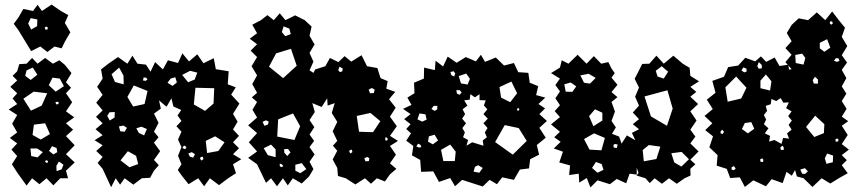

<svg xmlns="http://www.w3.org/2000/svg" viewBox="-20 -788 3749 838"><path d="M60 -657 40 -684 60 -711 82 -749 124 -740 144 -767 163 -740 205 -768 246 -740 278 -722 263 -688 287 -647 263 -606 249 -577 218 -585 187 -561 156 -585 116 -565ZM143 -703 114 -709 103 -685 116 -659 142 -674ZM188 -669 182 -672 175 -668 179 -658 188 -660ZM55 -35 32 -71 55 -107 30 -135 55 -162 23 -186 55 -210 33 -248 55 -286 18 -310 55 -334 35 -358 55 -381 25 -409 55 -437 35 -457 55 -477 64 -508 96 -510 120 -535 144 -510 177 -535 211 -510 239 -525 263 -505 292 -469 268 -429 290 -405 268 -381 295 -342 268 -302 304 -276 268 -250 299 -222 268 -194 306 -154 268 -115 306 -79 268 -43 277 -10H243L213 21L183 -10L152 16L120 -10L96 22ZM123 -493 96 -481 90 -457 114 -439 143 -462ZM241 -445 209 -449 193 -416 223 -388 259 -412ZM186 -381 127 -388 82 -357 115 -305 162 -327ZM237 -341 230 -344 222 -342 225 -333H234ZM177 -250 128 -244 122 -199 158 -179 198 -203ZM227 -142 207 -150 194 -129 213 -114 230 -124ZM142 -140H113L116 -107L144 -101L167 -124ZM184 -89 176 -85 181 -78 187 -77 190 -84ZM257 -69 237 -83 226 -64 227 -41 249 -49Z M428 -51 406 -77 428 -103 400 -129 428 -154 393 -176 428 -198 397 -224 428 -250 399 -278 428 -306 400 -340 428 -374 404 -409 428 -445 421 -485 453 -510 495 -539 536 -510 558 -545 580 -510 617 -506 637 -475 657 -517 691 -485 713 -525 757 -513 776 -555 805 -520 841 -551 868 -512 913 -534 922 -486 978 -477 974 -420 1009 -407 989 -375 1025 -336 997 -291 1017 -257 997 -223 1023 -195 997 -167 1023 -141 997 -115 1033 -93 997 -71 1010 -32 976 -10 936 20 896 -10 871 25 845 -10 803 16 772 -23 756 -46 772 -71 757 -108 772 -146 757 -179 772 -213 750 -237 772 -260 755 -284 771 -308 737 -323 728 -359 707 -322 674 -350 682 -314 652 -292 672 -252 652 -213 672 -189 652 -165 679 -128 652 -90 673 -67 652 -43 635 -12 599 -10 562 18 524 -10 504 18 485 -10 465 29ZM519 -458 500 -493 467 -464 482 -430 520 -420ZM841 -471 810 -479 775 -461 801 -429 830 -441ZM745 -451 725 -445 711 -427 733 -413 752 -428ZM617 -449 607 -450 604 -437 616 -435 624 -442ZM624 -391 564 -415 536 -365 561 -323 611 -334ZM915 -403 833 -405 826 -332 875 -304 912 -336ZM481 -299 458 -298 448 -282 459 -262 480 -275ZM519 -240 499 -236 505 -215 524 -213 534 -230ZM597 -235 575 -228 586 -208 609 -197 621 -225ZM919 -193 878 -173 884 -120 933 -129 960 -167ZM792 -148 783 -153 776 -142 787 -137 793 -142ZM574 -108 538 -128 506 -88 545 -58 583 -72ZM817 -124 802 -118 809 -104 823 -100 831 -115ZM865 -104 856 -103 853 -95 860 -87 868 -94Z M1102 -71 1063 -99 1102 -127 1066 -167 1102 -207 1063 -241 1102 -275 1082 -309 1102 -343 1079 -363 1102 -383 1081 -421 1102 -459 1078 -499 1102 -539 1074 -567 1102 -595 1070 -619 1102 -643 1081 -680 1119 -700 1147 -722 1175 -700 1201 -730 1226 -700 1268 -721 1310 -700 1340 -672 1331 -632 1353 -594 1331 -557 1348 -519 1331 -481 1348 -470 1356 -485 1400 -499 1420 -535 1457 -517 1484 -543 1513 -519 1558 -547 1582 -499 1627 -491 1641 -447 1672 -434 1666 -401 1705 -387 1678 -355 1707 -318 1682 -279 1712 -237 1682 -195 1717 -173 1682 -151 1708 -113 1682 -75 1710 -51 1682 -27 1660 4 1625 -10 1599 14 1573 -10 1531 17 1489 -10 1455 -20 1452 -55 1432 -92 1452 -130 1433 -152 1452 -173 1432 -215 1452 -256 1428 -295 1441 -338 1410 -327 1408 -359 1384 -321 1343 -338 1354 -299 1331 -264 1352 -233 1331 -201 1351 -173 1331 -146 1353 -114 1331 -82 1348 -50 1329 -18 1297 13 1258 -10 1236 21 1215 -10 1189 25 1163 -10 1141 10ZM1243 -663 1218 -673 1210 -648 1225 -630 1249 -639ZM1250 -575 1185 -555 1154 -497 1216 -447 1275 -501ZM1476 -489 1462 -497 1456 -482 1464 -473 1474 -477ZM1615 -397 1603 -404 1589 -397 1595 -381 1612 -382ZM1597 -295 1537 -282 1547 -213 1608 -211 1640 -259ZM1259 -293 1194 -267 1190 -192 1265 -177 1290 -237ZM1153 -257 1141 -263 1126 -256 1134 -239 1149 -244ZM1671 -185 1663 -190 1661 -181 1664 -173 1672 -177ZM1183 -136 1163 -157 1131 -141 1149 -111 1183 -102ZM1237 -138 1220 -137 1221 -121 1234 -107 1248 -123ZM1516 -135 1507 -133 1504 -127 1509 -118 1518 -124ZM1592 -98 1582 -103 1570 -97 1575 -84 1590 -85ZM1297 -76 1269 -69V-43L1291 -32L1317 -50ZM1210 -71 1201 -74V-64L1207 -58L1217 -63Z M1997 -3 1966 25 1945 -11 1896 6 1871 -40 1818 -38 1814 -90 1778 -110 1784 -151 1753 -174 1774 -206 1753 -225 1772 -246 1744 -268 1772 -290 1739 -313 1776 -330 1758 -362 1789 -381 1787 -427 1830 -445 1831 -493 1878 -482 1881 -523 1914 -498 1934 -541 1973 -514 2013 -539 2057 -520 2079 -549 2097 -518 2144 -537 2180 -502 2223 -513 2242 -473 2286 -470 2292 -427 2329 -412 2320 -373 2360 -362 2330 -334 2359 -315 2334 -290 2367 -260 2334 -230 2362 -187 2323 -155 2333 -113 2294 -93 2289 -53 2249 -48 2223 -3 2172 -14 2149 16 2117 -3 2087 26ZM1967 -467 1960 -477 1946 -474 1949 -461 1962 -454ZM2015 -467 1982 -456 1992 -424 2021 -419 2031 -444ZM2212 -432 2160 -408 2167 -362 2207 -342 2237 -381ZM1987 -394 1972 -395 1974 -380 1986 -374 1995 -385ZM2090 -152 2087 -175 2105 -189 2096 -210 2108 -229 2090 -250 2109 -270 2090 -290 2107 -311 2092 -328 2100 -350 2073 -351V-377L2053 -363L2033 -377L2030 -353L2006 -350L2020 -327L1999 -311L2010 -290L1997 -270L2014 -250L1998 -229L2009 -210L2001 -189L2023 -177L2016 -152L2041 -167ZM1889 -326H1873L1863 -313L1876 -304L1888 -310ZM2242 -317 2236 -312 2238 -306 2244 -305 2247 -311ZM1837 -289 1811 -293 1802 -267 1823 -257 1842 -266ZM2244 -229 2183 -242 2141 -168 2218 -113 2279 -173ZM1877 -200 1852 -193 1848 -170 1869 -158 1892 -175ZM1815 -156 1805 -161 1797 -149 1809 -144 1819 -146ZM1969 -126 1945 -157 1905 -134 1915 -85H1965ZM2087 -55 2067 -67 2053 -60 2047 -39 2072 -34Z M2588 -1 2557 30 2541 -11 2508 9 2506 -30 2464 -24 2468 -66 2421 -79 2437 -126 2397 -140 2427 -169 2399 -189 2424 -213 2385 -245 2424 -277 2401 -303 2424 -329 2404 -359 2424 -389 2404 -417 2424 -445 2385 -469 2424 -493 2432 -525 2461 -510 2501 -549 2540 -510 2572 -543 2604 -510 2635 -517 2649 -489 2663 -469 2649 -449 2675 -418 2649 -386 2675 -364 2649 -343 2664 -301 2649 -260 2668 -232 2651 -204 2682 -192 2693 -161 2716 -197 2753 -176 2738 -208 2769 -224 2742 -246 2769 -268 2742 -297 2769 -327 2752 -366 2769 -406 2750 -444 2769 -481 2783 -509 2814 -510 2845 -545 2877 -510 2919 -545 2960 -510 2990 -492 2993 -457 3031 -433 2993 -409 3019 -387 2993 -366 3027 -334 2993 -302 3020 -262 2993 -222 3015 -192 2993 -162 3029 -127 2993 -91 3015 -71 2993 -51 2994 -22 2968 -10 2934 14 2900 -10 2869 14 2837 -10 2816 11 2797 -10 2758 -22 2767 -33 2759 -56V-26L2728 -30L2713 12L2672 -7L2642 16ZM2896 -475 2868 -499 2842 -479 2850 -454 2877 -445ZM2580 -448 2549 -466 2513 -459 2529 -427 2555 -423ZM2471 -428 2443 -420 2449 -388 2478 -387 2495 -411ZM2893 -394 2793 -367 2821 -280 2891 -239 2916 -314ZM2609 -296 2577 -311 2551 -281 2570 -237 2609 -262ZM2620 -186 2573 -206 2529 -181 2553 -135 2605 -132ZM2676 -157 2663 -160 2657 -154 2659 -144 2672 -142ZM2862 -148 2812 -155 2785 -133 2790 -84 2845 -94ZM2955 -125 2910 -119 2923 -79 2954 -61 2987 -93ZM2606 -72 2581 -81 2564 -55 2588 -34 2614 -47Z M3268 -1 3231 28 3209 -14 3167 -11 3152 -51 3108 -65 3112 -111 3076 -145 3092 -193 3058 -220 3089 -250 3055 -282 3091 -312 3065 -353 3103 -383 3089 -435 3140 -453 3158 -495 3202 -502 3233 -536 3276 -520 3301 -542 3324 -518 3361 -537 3382 -500 3418 -505 3408 -517 3435 -549 3408 -578 3435 -608 3414 -644 3435 -679 3466 -708 3507 -700 3545 -734 3582 -700 3612 -738 3641 -700 3668 -667 3654 -627 3678 -587 3654 -547 3677 -515 3654 -483 3674 -447 3654 -411 3674 -379 3654 -347 3675 -313 3654 -279 3682 -259 3654 -239 3680 -199 3654 -159 3685 -135 3654 -111 3676 -89 3654 -67 3680 -32 3641 -10 3604 13 3566 -10 3526 28 3487 -10 3458 -18 3450 -46 3436 -21 3413 -38 3396 11 3348 -6 3323 25ZM3612 -694 3604 -695 3601 -687 3608 -680 3615 -686ZM3590 -617 3558 -601V-577L3578 -562L3604 -580ZM3495 -535 3481 -554 3451 -548 3453 -513 3487 -506ZM3639 -534H3628L3620 -523L3632 -518L3644 -522ZM3305 -504 3292 -517 3285 -499 3292 -488 3305 -490ZM3435 -486 3421 -502 3424 -484ZM3238 -488 3225 -494 3216 -481 3228 -472 3239 -476ZM3323 -463 3299 -436V-403L3341 -393L3347 -433ZM3193 -454 3146 -407 3156 -344 3215 -358 3238 -405ZM3550 -441 3537 -453 3527 -438 3532 -423H3550ZM3391 -160 3398 -186 3424 -183 3415 -206 3435 -222 3422 -243 3436 -262 3420 -281 3435 -302 3411 -316 3423 -341 3399 -340 3387 -360 3368 -347 3347 -356 3344 -333 3322 -326 3328 -304 3314 -286 3324 -266 3314 -246 3334 -228 3318 -206 3341 -195 3337 -170 3360 -177ZM3578 -246 3538 -283 3498 -234 3534 -190 3576 -207ZM3259 -255 3231 -251 3218 -225 3244 -206 3272 -226ZM3132 -222 3125 -214V-206L3134 -203L3140 -213ZM3634 -184 3626 -180 3628 -169 3638 -171 3640 -178ZM3401 -144 3395 -152 3386 -145 3388 -134 3400 -133ZM3616 -109 3590 -118 3580 -97 3587 -73 3615 -80ZM3312 -90 3307 -97 3298 -93 3299 -82 3310 -81ZM3184 -63 3173 -58V-48L3182 -45L3191 -51ZM3506 -40 3493 -54 3473 -48 3481 -30 3494 -29Z"/></svg>

Font: Rubik Gemstones
Style: Regular
Weight: 400
Designer: Hubert and Fischer, NaN
Foundry: Hubert and Fischer, NaN
Version: Version 2.200